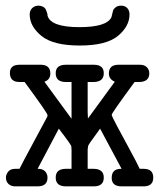

<svg xmlns="http://www.w3.org/2000/svg" viewBox="-20 -659 565 679"><path d="M1 -31Q1 -42 9 -52Q17 -62 34 -62H49Q56 -77 100 -158.5Q144 -240 147 -246Q148 -248 148 -252Q148 -259 67 -369H49Q15 -369 15 -401Q15 -430 49 -430H124Q158 -430 158 -399Q158 -377 137 -370L233 -239V-369H213Q177 -369 177 -400Q177 -430 213 -430H312Q347 -430 347 -400Q347 -369 310 -369H290V-263L291 -240L386 -370Q365 -379 365 -399Q365 -430 399 -430H475Q491 -430 499.5 -421Q508 -412 508 -400Q508 -369 471 -369H456Q375 -259 375 -253Q375 -249 393.5 -214Q412 -179 438 -131.5Q464 -84 474 -62H488Q522 -62 522 -31Q522 0 488 0H410Q375 0 375 -30Q375 -62 408 -62H410L334 -204L298 -154L292 -144L290 -131V-62H310Q347 -62 347 -31Q347 0 312 0H213Q177 0 177 -31Q177 -62 213 -62H233V-130L232 -143Q225 -155 209.5 -175.5Q194 -196 188 -204L113 -62H115Q131 -62 139.5 -53Q148 -44 148 -31Q148 0 113 0H33Q19 0 10 -8.5Q1 -17 1 -31ZM85 -608Q85 -622 94 -630.5Q103 -639 116 -639Q123 -639 129 -636.5Q135 -634 138 -631Q141 -628 143 -623Q145 -618 146 -615Q147 -612 148 -608V-604Q159 -563 261 -563Q357 -563 374 -598Q375 -600 376.5 -608Q378 -616 380 -622Q382 -628 389.5 -633.5Q397 -639 408 -639Q422 -639 430 -630.5Q438 -622 438 -608Q438 -566 397 -532Q356 -498 262 -498Q168 -498 126.5 -532Q85 -566 85 -608Z"/></svg>

Font: CMU Typewriter Text
Style: Regular
Weight: 500
Monospace: yes
Version: Version 0.7.0